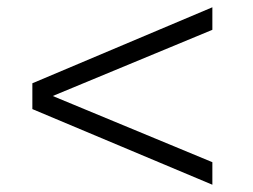

<svg xmlns="http://www.w3.org/2000/svg" viewBox="-20 -514 695 528"><path d="M564 -6 69 -214V-285L564 -494V-432L125 -250L564 -68Z"/></svg>

Font: Archivo SemiExpanded ExtraLight
Style: Regular
Weight: 250
Width: 6
Designer: Hector Gatti
Foundry: Omnibus-Type
Version: Version 2.001